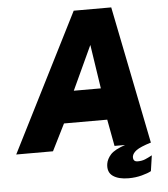

<svg xmlns="http://www.w3.org/2000/svg" viewBox="-81 -776 877 1004"><g transform="rotate(-5 357.0 -274.0)"><path d="M-21.5 0 343.5 -723H540.5L685.5 0H494.5L468.5 -140H241.5L171.5 0ZM307.5 -306H449.5L414.5 -537ZM553.5 175Q500.5 175 471.2 154.2Q442 133.5 448.5 90Q452.5 65 473 42Q493.5 19 552.5 -1H685.5Q628 17 608.2 31.8Q588.5 46.5 585.5 63Q582.5 91 608.5 91Q630.5 91 647.8 83.8Q665 76.5 684.5 66L672.5 148Q656 157.5 623.2 166.2Q590.5 175 553.5 175Z"/></g></svg>

Font: Public Sans Black
Style: Italic
Weight: 900
Italic angle: -8°
Designer: The Public Sans project authors (U.S. Web Design System). Libre Franklin designed by Pablo Impallari and Rodrigo Fuenzal
Version: Version 1.007; ttfautohint (v1.8.1) -l 8 -r 50 -G 200 -x 14 